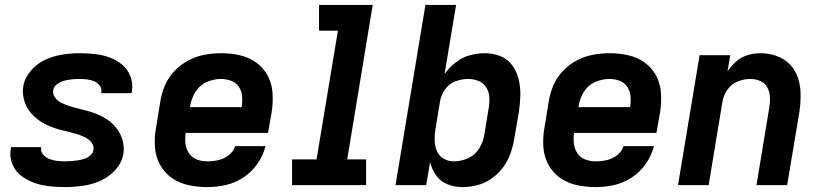

<svg xmlns="http://www.w3.org/2000/svg" viewBox="-20 -755 3352 783"><path d="M245 8Q280 8 316.5 3Q353 -2 388 -17Q423 -32 450 -61.5Q477 -91 483 -127Q486 -145 484 -162Q482 -179 476.5 -194Q471 -209 462 -222.5Q453 -236 441.5 -247.5Q430 -259 416.5 -268Q403 -277 388 -284Q373 -291 357 -296.5Q341 -302 325 -306Q309 -310 292.5 -314Q276 -318 260 -323.5Q244 -329 229.5 -336Q215 -343 204.5 -357Q194 -371 197 -388Q200 -403 214.5 -413Q229 -423 244 -426.5Q259 -430 274.5 -431.5Q290 -433 305 -433Q320 -433 335.5 -431Q351 -429 364.5 -423.5Q378 -418 387 -405.5Q396 -393 393 -378V-375H516Q517 -379 518 -382Q523 -414 512 -443Q501 -472 478.5 -491Q456 -510 427.5 -520.5Q399 -531 368 -534.5Q337 -538 305 -538Q270 -538 235 -532.5Q200 -527 166 -512Q132 -497 106.5 -467.5Q81 -438 75 -404Q72 -386 74 -369Q76 -352 81.5 -336.5Q87 -321 96 -307.5Q105 -294 116.5 -283Q128 -272 141.5 -262.5Q155 -253 170 -246Q185 -239 200.5 -233.5Q216 -228 232.5 -224Q249 -220 265.5 -216Q282 -212 297.5 -207Q313 -202 328 -194.5Q343 -187 353.5 -173.5Q364 -160 361 -143Q359 -130 347.5 -120.5Q336 -111 323 -107Q310 -103 297 -101Q284 -99 271 -98Q258 -97 245 -97Q228 -97 212 -99Q196 -101 181.5 -106.5Q167 -112 156 -124.5Q145 -137 148 -153Q148 -154 149 -155H25Q24 -152 24 -148Q18 -116 30 -86.5Q42 -57 66 -38.5Q90 -20 119.5 -9.5Q149 1 180.5 4.5Q212 8 245 8Z M826 8Q863 8 901 -0.5Q939 -9 973 -31.5Q1007 -54 1030 -87.5Q1053 -121 1063 -159H939Q932 -137 912.5 -122Q893 -107 870.5 -102Q848 -97 826 -97Q803 -97 783 -104.5Q763 -112 751 -129.5Q739 -147 736.5 -168.5Q734 -190 737 -213H1073L1088 -298Q1094 -337 1091.5 -375.5Q1089 -414 1072 -446Q1055 -478 1025.5 -499.5Q996 -521 959 -529.5Q922 -538 883 -538Q850 -538 816 -532Q782 -526 750 -509.5Q718 -493 692.5 -466.5Q667 -440 653 -407.5Q639 -375 634 -342L616 -232Q609 -193 612 -154Q615 -115 633 -82.5Q651 -50 681 -29Q711 -8 748.5 0Q786 8 826 8ZM755 -318 756 -325Q761 -354 777.5 -381Q794 -408 823 -420.5Q852 -433 881 -433Q903 -433 923 -425.5Q943 -418 954.5 -400.5Q966 -383 967.5 -361.5Q969 -340 966 -318Z M1171 0H1473V-105H1396L1500 -735H1281V-630H1358L1271 -105H1171Z M1866 8Q1896 8 1927 0Q1958 -8 1985 -27Q2012 -46 2031.5 -72.5Q2051 -99 2061.5 -128.5Q2072 -158 2077 -188L2096 -298Q2101 -332 2102 -365.5Q2103 -399 2095.5 -430.5Q2088 -462 2069.5 -488Q2051 -514 2021 -526Q1991 -538 1957 -538Q1926 -538 1895.5 -529.5Q1865 -521 1838.5 -500.5Q1812 -480 1793 -453L1840 -735H1715L1593 0H1718L1734 -94Q1741 -65 1758.5 -40Q1776 -15 1805 -3.5Q1834 8 1866 8ZM1832 -97Q1808 -97 1789 -108Q1770 -119 1761.5 -139.5Q1753 -160 1752.5 -183Q1752 -206 1756 -229L1774 -339Q1778 -365 1794 -389Q1810 -413 1836.5 -423Q1863 -433 1889 -433Q1911 -433 1931 -425Q1951 -417 1962.5 -399Q1974 -381 1975.5 -359.5Q1977 -338 1973 -315L1955 -205Q1951 -177 1934.5 -150Q1918 -123 1889.5 -110Q1861 -97 1832 -97Z M2410 8Q2447 8 2485 -0.5Q2523 -9 2557 -31.5Q2591 -54 2614 -87.5Q2637 -121 2647 -159H2523Q2516 -137 2496.5 -122Q2477 -107 2454.5 -102Q2432 -97 2410 -97Q2387 -97 2367 -104.5Q2347 -112 2335 -129.5Q2323 -147 2320.5 -168.5Q2318 -190 2321 -213H2657L2672 -298Q2678 -337 2675.5 -375.5Q2673 -414 2656 -446Q2639 -478 2609.5 -499.5Q2580 -521 2543 -529.5Q2506 -538 2467 -538Q2434 -538 2400 -532Q2366 -526 2334 -509.5Q2302 -493 2276.5 -466.5Q2251 -440 2237 -407.5Q2223 -375 2218 -342L2200 -232Q2193 -193 2196 -154Q2199 -115 2217 -82.5Q2235 -50 2265 -29Q2295 -8 2332.5 0Q2370 8 2410 8ZM2339 -318 2340 -325Q2345 -354 2361.5 -381Q2378 -408 2407 -420.5Q2436 -433 2465 -433Q2487 -433 2507 -425.5Q2527 -418 2538.5 -400.5Q2550 -383 2551.5 -361.5Q2553 -340 2550 -318Z M2745 0H2870L2926 -339Q2930 -365 2946 -388.5Q2962 -412 2988 -422.5Q3014 -433 3040 -433Q3062 -433 3081 -424.5Q3100 -416 3109.5 -398Q3119 -380 3120 -358.5Q3121 -337 3117 -315L3065 0H3190L3240 -298Q3245 -333 3245 -368Q3245 -403 3235 -435Q3225 -467 3202.5 -491Q3180 -515 3148 -526.5Q3116 -538 3081 -538Q3056 -538 3030 -530.5Q3004 -523 2983 -505Q2962 -487 2947 -464L2958 -530H2833Z"/></svg>

Font: Iosevka Sparkle Oblique
Style: Bold
Weight: 700
Italic angle: -9°
Designer: Belleve Invis
Foundry: Belleve Invis
Version: Version 4.5.0; ttfautohint (v1.8.3)